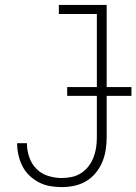

<svg xmlns="http://www.w3.org/2000/svg" viewBox="-20 -755 556 783"><path d="M232 8Q208 8 184.5 4Q161 0 139.5 -11Q118 -22 100.5 -38.5Q83 -55 72 -76.5Q61 -98 55.5 -121.5Q50 -145 50 -168Q50 -169 50 -169.5Q50 -170 50 -171H90Q90 -171 90 -170Q90 -169 90 -169Q90 -141 99.5 -113.5Q109 -86 129 -66Q149 -46 176.5 -37.5Q204 -29 232 -29Q253 -29 273.5 -33.5Q294 -38 311.5 -49.5Q329 -61 341.5 -77.5Q354 -94 361.5 -113.5Q369 -133 372 -153.5Q375 -174 375 -195V-698H220V-735H415V-195Q415 -169 411 -143.5Q407 -118 397 -94Q387 -70 370 -49.5Q353 -29 331 -16Q309 -3 283.5 2.5Q258 8 232 8ZM254 -364V-400H516V-364Z"/></svg>

Font: Iosevka SS04 Extralight
Style: Regular
Weight: 200
Monospace: yes
Designer: Belleve Invis
Foundry: Belleve Invis
Version: Version 19.0.0; ttfautohint (v1.8.4)